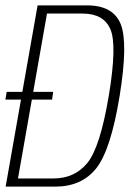

<svg xmlns="http://www.w3.org/2000/svg" viewBox="-20 -695 502 715"><path d="M0 -324H174L178 -353H5ZM1 0H185.5Q284 0 338.2 -68Q392.5 -136 425.5 -337.5Q457.5 -535.5 429.5 -605.2Q401.5 -675 303.5 -675H120ZM47 -30.5 155 -644.5H288Q366 -644.5 391.2 -585.8Q416.5 -527 385 -337.5Q352.5 -145 305 -87.8Q257.5 -30.5 180 -30.5Z"/></svg>

Font: Anybody SemiCondensed ExtraLight
Style: Italic
Weight: 250
Width: 4
Italic angle: -10°
Version: Version 1.113;gftools[0.9.25]